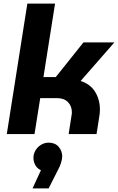

<svg xmlns="http://www.w3.org/2000/svg" viewBox="-20 -750 660 1074"><path d="M18 0 133 -730H288L223 -319H292L447 -513H620L431 -297Q485 -280 512 -236.5Q539 -193 539 -136Q539 -125 537.5 -113Q536 -101 534 -89L520 0H364L380 -103Q381 -108 381.5 -112.5Q382 -117 382 -122Q382 -156 360.5 -178.5Q339 -201 300 -201H205L173 0ZM162 304 209 202Q188 193 177.5 173.5Q167 154 167 133Q167 111 178.5 91.5Q190 72 209.5 60Q229 48 252 48Q288 48 308 71Q328 94 328 125Q328 139 321.5 160.5Q315 182 302 205L252 304Z"/></svg>

Font: MuseoModerno Thin
Style: Bold Italic
Weight: 700
Italic angle: -9°
Version: Version 1.003